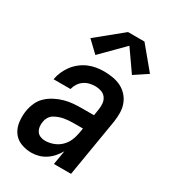

<svg xmlns="http://www.w3.org/2000/svg" viewBox="-189 -873 878 981"><g transform="rotate(30 250.0 -382.5)"><path d="M153 8Q120 8 90.5 -3.5Q61 -15 43.5 -40Q26 -65 22 -98Q18 -131 23 -163Q27 -188 38 -213Q49 -238 69 -256.5Q89 -275 113.5 -287.5Q138 -300 163.5 -307Q189 -314 214.5 -316Q240 -318 265 -318H335L341 -357Q344 -375 342 -393Q340 -411 330 -424.5Q320 -438 303 -444Q286 -450 268 -450Q251 -450 234 -446Q217 -442 202 -431.5Q187 -421 177.5 -406Q168 -391 164 -374H64Q68 -397 77.5 -419Q87 -441 101.5 -460.5Q116 -480 135.5 -495.5Q155 -511 177 -520.5Q199 -530 222 -534Q245 -538 268 -538Q294 -538 320.5 -533.5Q347 -529 369 -518Q391 -507 408 -488.5Q425 -470 434 -446Q443 -422 443.5 -395.5Q444 -369 440 -342L383 0H282L296 -83Q285 -64 270 -46.5Q255 -29 236 -16.5Q217 -4 195.5 2Q174 8 153 8ZM183 -80Q206 -80 230 -88.5Q254 -97 272.5 -114.5Q291 -132 301 -155Q311 -178 315 -202L320 -231H265Q251 -231 237 -230Q223 -229 209.5 -226.5Q196 -224 182 -219Q168 -214 155.5 -206.5Q143 -199 135 -186Q127 -173 125 -159Q122 -144 124 -129Q126 -114 133.5 -102.5Q141 -91 154.5 -85.5Q168 -80 183 -80ZM187 -588 122 -650 273 -773H370L477 -644L400 -593L314 -716Z"/></g></svg>

Font: Iosevka Curly Semibold Oblique
Style: Regular
Weight: 600
Italic angle: -9°
Monospace: yes
Designer: Belleve Invis
Foundry: Belleve Invis
Version: Version 11.1.0; ttfautohint (v1.8.3)